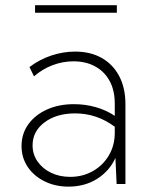

<svg xmlns="http://www.w3.org/2000/svg" viewBox="-20 -692 571 722"><path d="M451.7 0H418.5L414.1 -98.1Q391.6 -48.8 345.2 -19.5Q298.8 9.8 237.8 9.8Q187.5 9.8 147.2 -10.3Q106.9 -30.3 84 -64.7Q61 -99.1 61 -142.6Q61 -189 86.4 -224.4Q111.8 -259.8 156.2 -280Q200.7 -300.3 258.3 -300.3Q300.3 -300.3 340.1 -289.1Q379.9 -277.8 411.6 -256.3V-302.2Q411.6 -352.1 392.3 -387.5Q373 -422.9 338.1 -442.1Q303.2 -461.4 256.3 -461.4Q216.3 -461.4 178 -447Q139.6 -432.6 107.9 -404.8L90.8 -439.9Q128.4 -468.3 172.9 -483.2Q217.3 -498 262.2 -498Q320.3 -498 362.8 -473.9Q405.3 -449.7 428.5 -405.3Q451.7 -360.8 451.7 -300.3ZM244.1 -26.9Q290.5 -26.9 328.4 -48.1Q366.2 -69.3 388.7 -106.4Q411.1 -143.6 411.6 -190.9V-215.3Q378.4 -240.2 341.1 -252.9Q303.7 -265.6 262.7 -265.6Q192.4 -265.6 147.5 -231.9Q102.5 -198.2 102.5 -145.5Q102.5 -111.8 121.1 -85Q139.6 -58.1 171.6 -42.5Q203.6 -26.9 244.1 -26.9ZM419.4 -644H111.8V-672.4H419.4Z"/></svg>

Font: Kumbh Sans ExtraLight
Style: Regular
Weight: 250
Version: Version 1.005